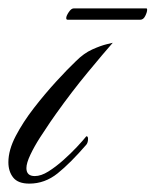

<svg xmlns="http://www.w3.org/2000/svg" viewBox="-38 -436 371 458"><path d="M32 2Q5 2 -6.5 -12.5Q-18 -27 -18 -49Q-18 -78 -0.5 -111.5Q17 -145 43 -178.5Q69 -212 96 -241.5Q123 -271 143 -290Q162 -309 182 -318Q202 -327 216.5 -330.5Q231 -334 231 -334Q209 -309 171 -263Q133 -217 96 -165Q93 -161 82 -145Q71 -129 57.5 -108Q44 -87 34.5 -67Q25 -47 25 -35Q25 -16 45 -16Q60 -16 77.5 -27Q95 -38 113 -54Q131 -70 145.5 -85.5Q160 -101 168 -111Q172 -111 172 -105Q172 -96 168 -91Q130 -47 99.5 -22.5Q69 2 32 2ZM123 -389Q120 -389 120 -393Q120 -398 126 -407Q132 -416 138 -416H311Q313 -416 313 -413Q313 -407 308.5 -398Q304 -389 297 -389Z"/></svg>

Font: Luxurious Script
Style: Regular
Weight: 400
Designer: Robert E. Leuschke
Foundry: Robert E. Leuschke
Version: Version 1.010; ttfautohint (v1.8.3)